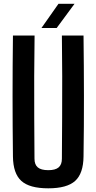

<svg xmlns="http://www.w3.org/2000/svg" viewBox="-20 -988 510 1016"><path d="M235.5 8.5Q136 8.5 92.8 -30.8Q49.5 -70 48.5 -160Q46.5 -320 46.5 -480.2Q46.5 -640.5 48.5 -800H163Q161.5 -693.5 161 -583.8Q160.5 -474 161.2 -364.2Q162 -254.5 162.5 -148Q162.5 -117 180 -102.2Q197.5 -87.5 235.5 -87.5Q273 -87.5 290.2 -102.2Q307.5 -117 307.5 -148Q308 -254.5 308.8 -364.2Q309.5 -474 309.2 -583.8Q309 -693.5 307.5 -800H422Q424 -640.5 424.2 -480.2Q424.5 -320 422 -160Q421 -70 377.8 -30.8Q334.5 8.5 235.5 8.5ZM199.5 -840 289.5 -968H374.5L280 -840Z"/></svg>

Font: Big Shoulders Text Thin
Style: Bold
Weight: 700
Version: Version 2.002